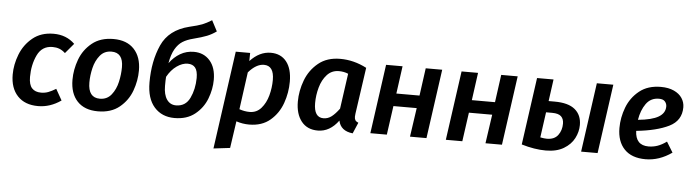

<svg xmlns="http://www.w3.org/2000/svg" viewBox="-54 -997 5271 1462"><g transform="rotate(5 2581.5 -266.0)"><path d="M484 -481 420 -405Q397 -426 374 -434.5Q351 -443 323 -443Q242 -443 206.5 -368.5Q171 -294 171 -201Q171 -142 195 -115.5Q219 -89 265 -89Q294 -89 319.5 -98.5Q345 -108 378 -128L426 -43Q343 15 251 15Q150 15 94 -44.5Q38 -104 38 -208Q38 -284 68 -361.5Q98 -439 162 -491.5Q226 -544 322 -544Q420 -544 484 -481Z M495 -208Q495 -286 523.5 -363Q552 -440 616 -492Q680 -544 780 -544Q882 -544 937.5 -484.5Q993 -425 993 -322Q993 -244 965 -167Q937 -90 873 -37.5Q809 15 708 15Q606 15 550.5 -44Q495 -103 495 -208ZM862 -336Q862 -447 773 -447Q718 -447 685 -406.5Q652 -366 638.5 -309Q625 -252 625 -198Q625 -82 715 -82Q770 -82 803 -123.5Q836 -165 849 -223Q862 -281 862 -336Z M1567 -301Q1567 -229 1539 -156Q1511 -83 1449.5 -34Q1388 15 1294 15Q1197 15 1139 -50.5Q1081 -116 1081 -239Q1081 -402 1136.5 -525.5Q1192 -649 1346 -687Q1411 -702 1443 -714.5Q1475 -727 1515 -752L1558 -670Q1523 -645 1486.5 -630.5Q1450 -616 1384 -599Q1336 -587 1303.5 -566.5Q1271 -546 1247.5 -505.5Q1224 -465 1212 -397Q1247 -445 1294 -472.5Q1341 -500 1398 -500Q1474 -500 1520.5 -447Q1567 -394 1567 -301ZM1436 -303Q1436 -358 1416.5 -382Q1397 -406 1359 -406Q1318 -406 1275.5 -376Q1233 -346 1203 -292Q1201 -269 1201 -223Q1201 -156 1226.5 -119Q1252 -82 1297 -82Q1370 -82 1402.5 -149.5Q1435 -217 1436 -303Z M1715 -529H1825L1824 -467Q1896 -544 1982 -544Q2059 -544 2102 -490Q2145 -436 2145 -337Q2145 -253 2116.5 -172.5Q2088 -92 2025 -38.5Q1962 15 1864 15Q1814 15 1766 -1L1736 205L1610 220ZM2015 -339Q2015 -448 1938 -448Q1879 -448 1820 -380L1781 -95Q1821 -81 1860 -81Q1913 -81 1948 -121Q1983 -161 1999 -220Q2015 -279 2015 -339Z M2715 -493 2664 -138Q2662 -120 2662 -115Q2662 -98 2668.5 -88Q2675 -78 2692 -71L2656 13Q2563 3 2547 -75Q2481 15 2389 15Q2308 15 2263.5 -41Q2219 -97 2219 -192Q2219 -274 2249.5 -355Q2280 -436 2346 -490Q2412 -544 2513 -544Q2617 -544 2715 -493ZM2351 -192Q2351 -82 2424 -82Q2458 -82 2486 -103.5Q2514 -125 2544 -166L2582 -436Q2550 -450 2511 -450Q2456 -450 2420 -410.5Q2384 -371 2367.5 -311.5Q2351 -252 2351 -192Z M3125 -221H2947L2916 0H2790L2864 -529H2990L2961 -318H3138L3167 -529H3293L3219 0H3093Z M3702 -221H3524L3493 0H3367L3441 -529H3567L3538 -318H3715L3744 -529H3870L3796 0H3670Z M4374 -201Q4374 -149 4348.5 -99.5Q4323 -50 4268.5 -17.5Q4214 15 4132 15Q4046 15 3946 -15L4018 -529H4144L4121 -362H4167Q4272 -362 4323 -319.5Q4374 -277 4374 -201ZM4601 -529 4527 0H4401L4475 -529ZM4245 -200Q4245 -236 4224.5 -255.5Q4204 -275 4156 -275H4109L4082 -81Q4112 -75 4132 -75Q4190 -75 4217.5 -112Q4245 -149 4245 -200Z M4805 -194Q4809 -84 4908 -84Q4944 -84 4977 -95.5Q5010 -107 5046 -133L5095 -53Q4999 15 4894 15Q4788 15 4732 -43.5Q4676 -102 4676 -205Q4676 -285 4705.5 -362.5Q4735 -440 4799.5 -492Q4864 -544 4964 -544Q5022 -544 5063.5 -525Q5105 -506 5126 -474Q5147 -442 5147 -404Q5147 -302 5054 -256Q4961 -210 4805 -194ZM5017 -399Q5017 -420 5003 -436.5Q4989 -453 4957 -453Q4894 -453 4858.5 -403Q4823 -353 4811 -279Q4917 -289 4967 -318.5Q5017 -348 5017 -399Z"/></g></svg>

Font: FiraGO Medium
Style: Italic
Weight: 500
Italic angle: -8°
Designer: bBox Type GmbH
Foundry: bBox Type GmbH
Version: Version 1.001